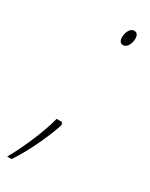

<svg xmlns="http://www.w3.org/2000/svg" viewBox="-222 -566 569 730"><g transform="rotate(30 62.5 -201.0)"><path d="M124 -460C144 -460 153 -487 153 -504C153 -521 146 -529 135 -529C115 -529 106 -503 106 -484C106 -469 113 -460 124 -460ZM-45 127H-26C12 72 56 -22 74 -80L70 -91H46C30 -26 -12 69 -45 127Z"/></g></svg>

Font: Noto Sans ExtraCondensed Thin
Style: Italic
Weight: 100
Width: 2
Italic angle: -12°
Designer: Monotype Design Team
Foundry: Monotype Imaging Inc.
Version: Version 2.013